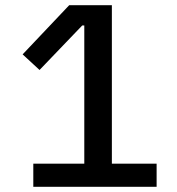

<svg xmlns="http://www.w3.org/2000/svg" viewBox="-20 -718 680 738"><path d="M108 0V-89H304V-620H296L132 -449L67 -509L246 -698H410V-89H582V0Z"/></svg>

Font: Writer Medium
Style: Regular
Weight: 500
Monospace: yes
Designer: Mike Abbink, Paul van der Laan, Pieter van Rosmalen
Foundry: Bold Monday
Version: Version 2.001 2020